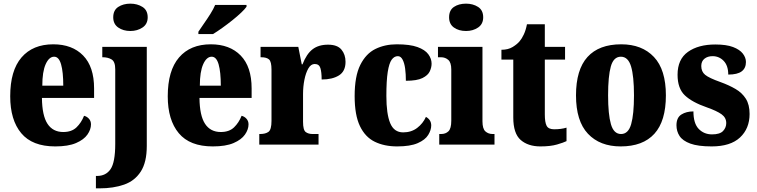

<svg xmlns="http://www.w3.org/2000/svg" viewBox="-20 -793 4152 1053"><path d="M283 10Q157 10 96.5 -62.5Q36 -135 36 -265Q36 -406 98 -478Q160 -550 272 -550Q376 -550 436 -488.5Q496 -427 496 -308V-256H210Q211 -159 240.5 -114Q270 -69 327 -69Q373 -69 399.5 -94.5Q426 -120 441 -158Q457 -154 468 -141.5Q479 -129 479 -111Q479 -83 459.5 -55Q440 -27 397 -8.5Q354 10 283 10ZM327 -323Q327 -398 315 -440Q303 -482 277 -482Q249 -482 230.5 -441Q212 -400 212 -323Z M695 -623Q656 -623 628.5 -642Q601 -661 601 -698Q601 -737 628.5 -755Q656 -773 695 -773Q733 -773 761.5 -755Q790 -737 790 -698Q790 -661 761.5 -642Q733 -623 695 -623ZM506 240V172H512Q561 172 586.5 134.5Q612 97 612 -4V-413Q612 -455 592 -467Q572 -479 544 -479H541V-536H785V8Q785 97 752 148Q719 199 660.5 219.5Q602 240 526 240Z M1147 10Q1021 10 960.5 -62.5Q900 -135 900 -265Q900 -406 962 -478Q1024 -550 1136 -550Q1240 -550 1300 -488.5Q1360 -427 1360 -308V-256H1074Q1075 -159 1104.5 -114Q1134 -69 1191 -69Q1237 -69 1263.5 -94.5Q1290 -120 1305 -158Q1321 -154 1332 -141.5Q1343 -129 1343 -111Q1343 -83 1323.5 -55Q1304 -27 1261 -8.5Q1218 10 1147 10ZM1191 -323Q1191 -398 1179 -440Q1167 -482 1141 -482Q1113 -482 1094.5 -441Q1076 -400 1076 -323ZM1068 -619Q1081 -639 1099 -664.5Q1117 -690 1134 -717Q1151 -744 1160 -766H1332V-756Q1323 -743 1302.5 -723.5Q1282 -704 1254.5 -682Q1227 -660 1199 -640Q1171 -620 1148 -606H1068Z M1402 0V-58H1406Q1436 -58 1452.5 -70Q1469 -82 1469 -130V-411Q1469 -455 1455.5 -467Q1442 -479 1413 -479H1409V-536H1616L1635 -440H1639Q1661 -497 1694 -522.5Q1727 -548 1779 -548Q1830 -548 1852.5 -521Q1875 -494 1875 -454Q1875 -402 1839 -379.5Q1803 -357 1744 -357Q1744 -398 1737 -420Q1730 -442 1706 -442Q1685 -442 1671 -417.5Q1657 -393 1649.5 -355.5Q1642 -318 1642 -277V-125Q1642 -80 1656.5 -69Q1671 -58 1695 -58H1727V0Z M2158 10Q2088 10 2035.5 -15.5Q1983 -41 1954 -101.5Q1925 -162 1925 -266Q1925 -375 1956 -437Q1987 -499 2039 -524.5Q2091 -550 2156 -550Q2228 -550 2269.5 -535Q2311 -520 2329 -495.5Q2347 -471 2347 -444Q2347 -423 2337 -401.5Q2327 -380 2297 -365Q2267 -350 2206 -350Q2206 -386 2202 -416.5Q2198 -447 2188 -466Q2178 -485 2162 -485Q2142 -485 2128 -465.5Q2114 -446 2106.5 -398.5Q2099 -351 2099 -267Q2099 -168 2120 -117.5Q2141 -67 2191 -67Q2236 -67 2268 -91.5Q2300 -116 2316 -152Q2345 -136 2345 -105Q2345 -80 2328.5 -53Q2312 -26 2271 -8Q2230 10 2158 10Z M2536 -623Q2496 -623 2469.5 -642Q2443 -661 2443 -698Q2443 -737 2469.5 -755Q2496 -773 2536 -773Q2574 -773 2602 -755Q2630 -737 2630 -698Q2630 -661 2602 -642Q2574 -623 2536 -623ZM2389 0V-58H2399Q2424 -58 2439.5 -73Q2455 -88 2455 -131V-412Q2455 -450 2438.5 -464.5Q2422 -479 2399 -479H2382V-536H2626V-128Q2626 -87 2642 -72.5Q2658 -58 2682 -58H2692V0Z M2944 10Q2876 10 2835.5 -25.5Q2795 -61 2795 -149V-466H2730V-520Q2767 -520 2792 -535.5Q2817 -551 2830 -567Q2842 -581 2853 -604.5Q2864 -628 2870 -660H2968V-536H3079V-466H2968V-165Q2968 -122 2978 -103Q2988 -84 3019 -84Q3058 -84 3087 -93V-19Q3071 -11 3035 -0.5Q2999 10 2944 10Z M3384 10Q3270 10 3204.5 -59.5Q3139 -129 3139 -270Q3139 -411 3202 -480.5Q3265 -550 3387 -550Q3501 -550 3566.5 -480.5Q3632 -411 3632 -270Q3632 -129 3569 -59.5Q3506 10 3384 10ZM3386 -58Q3426 -58 3441.5 -112Q3457 -166 3457 -270Q3457 -375 3441 -428.5Q3425 -482 3385 -482Q3345 -482 3330 -428.5Q3315 -375 3315 -270Q3315 -166 3330.5 -112Q3346 -58 3386 -58Z M3883 10Q3808 10 3766 -5.5Q3724 -21 3707 -47Q3690 -73 3690 -106Q3690 -148 3717 -165Q3744 -182 3783 -182Q3783 -116 3812 -86Q3841 -56 3885 -56Q3928 -56 3945.5 -74.5Q3963 -93 3963 -118Q3963 -148 3937 -166.5Q3911 -185 3857 -204Q3776 -232 3736 -270Q3696 -308 3696 -383Q3696 -468 3753 -508.5Q3810 -549 3903 -549Q3964 -549 4000.5 -535Q4037 -521 4054 -499Q4071 -477 4071 -453Q4071 -419 4047.5 -401.5Q4024 -384 3974 -384Q3974 -433 3949 -459Q3924 -485 3888 -485Q3861 -485 3843.5 -471Q3826 -457 3826 -431Q3826 -400 3847.5 -382.5Q3869 -365 3931 -343Q3978 -326 4014 -305Q4050 -284 4070.5 -251.5Q4091 -219 4091 -168Q4091 -88 4038.5 -39Q3986 10 3883 10Z"/></svg>

Font: Noto Serif Lao Condensed Black
Style: Regular
Weight: 900
Width: 3
Designer: Monotype Design Team
Foundry: Monotype Imaging Inc.
Version: Version 2.003; ttfautohint (v1.8.4.7-5d5b)